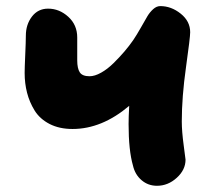

<svg xmlns="http://www.w3.org/2000/svg" viewBox="-20 -658 695 624"><path d="M490.2 -54.2Q461.4 -54.2 440.2 -72.3Q418.9 -90.3 412.1 -120.1Q397.9 -169.4 397.9 -254.9Q397.9 -277.8 399.9 -314Q311 -238.8 215.8 -238.8Q172.9 -238.8 141.1 -255.1Q109.4 -271.5 92.5 -298.8Q75.7 -326.2 67.9 -356.7Q60.1 -387.2 60.1 -420.9Q60.1 -436.5 62 -479.5Q64 -522.5 64 -542Q64 -578.1 83.7 -604Q103.5 -629.9 136.2 -629.9Q172.9 -629.9 201.9 -603.5Q231 -577.1 231 -536.1V-461.9Q231 -435.5 239.3 -422.9Q247.6 -410.2 271 -410.2Q288.1 -410.2 308.8 -421.9Q329.6 -433.6 349.1 -452.9Q368.7 -472.2 384.3 -490.5Q399.9 -508.8 413.1 -527.8Q424.3 -544.4 438 -568.6Q451.7 -592.8 459.2 -605.5Q466.8 -618.2 477.8 -628.2Q488.8 -638.2 501 -638.2Q536.6 -638.2 567.4 -613.5Q598.1 -588.9 598.1 -553.2Q598.1 -536.6 584.5 -439.7Q570.8 -342.8 570.8 -263.2Q570.8 -231.4 576.9 -186.5Q583 -141.6 583 -139.2Q583 -106 554.4 -80.1Q525.9 -54.2 490.2 -54.2Z"/></svg>

Font: Shantell Sans Irregular Bouncy
Style: Regular
Weight: 800
Designer: Stephen Nixon, Anya Danilova, Shantell Martin
Foundry: Arrow Type
Version: Version 1.006;[9816181b4]